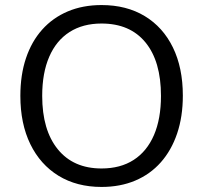

<svg xmlns="http://www.w3.org/2000/svg" viewBox="-20 -734 807 763"><path d="M383.5 8.9Q285.2 8.9 212.6 -35.5Q140.1 -80 100.5 -161.2Q60.9 -242.5 60.9 -353Q60.9 -436.5 83.3 -503Q105.7 -569.5 147.8 -616.5Q189.9 -663.5 249.5 -688.7Q309.1 -713.9 383.5 -713.9Q482.7 -713.9 555.3 -670Q627.9 -626 667.2 -545.3Q706.6 -464.5 706.6 -354Q706.6 -270.5 683.9 -203.5Q661.2 -136.5 619.1 -89Q577 -41.5 517.4 -16.3Q457.8 8.9 383.5 8.9ZM383.5 -64.5Q458.5 -64.5 511.2 -98.5Q563.8 -132.4 591.8 -197.1Q619.7 -261.8 619.7 -353Q619.7 -490 558.3 -565.2Q496.8 -640.5 383.5 -640.5Q309.4 -640.5 256.5 -606.8Q203.6 -573 175.7 -508.6Q147.7 -444.1 147.7 -353Q147.7 -217 209.7 -140.8Q271.6 -64.5 383.5 -64.5Z"/></svg>

Font: Nunito ExtraLight
Style: Regular
Weight: 200
Designer: Vernon Adams
Foundry: Vernon Adams
Version: Version 3.602